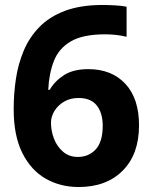

<svg xmlns="http://www.w3.org/2000/svg" viewBox="-20 -742 612 772"><path d="M35 -303Q35 -365 44 -425Q53 -485 75.5 -538.5Q98 -592 138.5 -633.5Q179 -675 241.5 -698.5Q304 -722 393 -722Q414 -722 442 -720.5Q470 -719 489 -715V-594Q470 -599 447.5 -601.5Q425 -604 403 -604Q314 -604 265.5 -576Q217 -548 197 -497.5Q177 -447 174 -381H180Q200 -416 237.5 -440Q275 -464 335 -464Q429 -464 484 -405Q539 -346 539 -238Q539 -122 473.5 -56Q408 10 296 10Q223 10 164 -23.5Q105 -57 70 -126.5Q35 -196 35 -303ZM293 -111Q337 -111 365 -141.5Q393 -172 393 -236Q393 -288 369 -318Q345 -348 296 -348Q263 -348 238 -333.5Q213 -319 199 -296Q185 -273 185 -249Q185 -216 197 -184.5Q209 -153 233.5 -132Q258 -111 293 -111Z"/></svg>

Font: Noto Sans Tai Tham
Style: Bold
Weight: 700
Designer: Monotype Design Team 2013. Revised by David WIlliams 2020
Foundry: Monotype Imaging Inc.
Version: Version 2.002; ttfautohint (v1.8.4.7-5d5b)